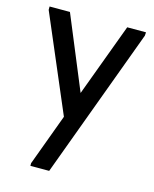

<svg xmlns="http://www.w3.org/2000/svg" viewBox="-106 -518 665 829"><g transform="rotate(15 227.0 -103.0)"><path d="M110 228 195 -2 12 -431V-446H103L238 -120L359 -446H443L442 -431L194 240H110Z"/></g></svg>

Font: Tilda Sans Medium
Style: Regular
Weight: 500
Designer: ParaType Ltd
Foundry: ParaType Ltd
Version: Version 1.009